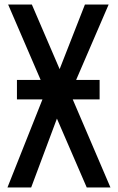

<svg xmlns="http://www.w3.org/2000/svg" viewBox="-20 -830 522 850"><path d="M13 0 168 -390H55V-476H160L16 -810H121L244 -524L356 -810H461L317 -476H421V-390H302L469 0H364L232 -305L118 0Z"/></svg>

Font: Oswald
Style: Regular
Weight: 400
Designer: Vernon Adams
Foundry: Vernon Adams
Version: Version 4.103; ttfautohint (v1.8.3)